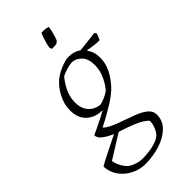

<svg xmlns="http://www.w3.org/2000/svg" viewBox="-282 -709 984 984"><g transform="rotate(-45 210.0 -217.5)"><path d="M143 209Q102 209 65.5 190.5Q29 172 6 140Q-17 108 -19 66Q-3 56 26.5 41Q56 26 86.5 11Q117 -4 137 -14Q106 -27 83.5 -44Q61 -61 61 -81Q72 -86 94 -96.5Q116 -107 140 -119Q164 -131 182 -142Q152 -141 124.5 -153.5Q97 -166 80 -192Q63 -218 63 -259Q63 -302 85 -345Q107 -388 143 -416Q154 -425 173.5 -435Q193 -445 214 -452Q235 -459 251 -459Q291 -459 319 -439Q340 -441 363.5 -443.5Q387 -446 405.5 -448.5Q424 -451 430 -452L439 -444Q436 -427 425 -406Q407 -406 386 -408.5Q365 -411 346 -415L342 -412Q364 -385 364 -340Q364 -292 335 -244Q306 -196 263 -164Q245 -150 218.5 -134Q192 -118 165 -103Q138 -88 119 -79Q132 -65 160 -52Q188 -39 219 -29Q250 -18 283.5 -5.5Q317 7 340 25.5Q363 44 363 71Q363 116 330.5 147Q298 178 247.5 193.5Q197 209 143 209ZM197 -170Q215 -174 232 -182Q249 -190 263 -200Q281 -218 299.5 -255.5Q318 -293 318 -333Q318 -379 295.5 -402.5Q273 -426 243 -427Q221 -425 203 -419Q185 -413 167 -405Q148 -385 129 -348Q110 -311 110 -270Q110 -234 124 -212Q138 -190 158 -180Q178 -170 197 -170ZM79 158Q95 168 114.5 173.5Q134 179 155 179Q187 179 222 172Q257 165 279 150Q295 137 305 113.5Q315 90 315 68Q296 46 252 27.5Q208 9 162 -5L32 76Q35 98 48 121.5Q61 145 79 158ZM220 -548Q218 -556 216 -562Q220 -586 227.5 -608.5Q235 -631 241 -644Q260 -645 272 -643Q284 -641 289 -638Q286 -614 278.5 -589.5Q271 -565 268 -560Q266 -558 261 -554Q256 -550 252 -549Q242 -547 220 -548Z"/></g></svg>

Font: Labrada Lght
Style: Italic
Weight: 300
Italic angle: -7°
Designer: Mercedes Jáuregui
Foundry: Omnibus-Type Team
Version: Version 1.000; ttfautohint (v1.8.4.7-5d5b)